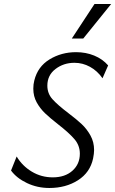

<svg xmlns="http://www.w3.org/2000/svg" viewBox="-20 -927 574 957"><path d="M35 -77 63 -147Q91 -100 138.5 -71.5Q186 -43 243 -43Q304 -43 341 -76Q378 -109 378 -161Q378 -202 351 -233.5Q324 -265 270 -307Q229 -339 204.5 -362.5Q180 -386 163 -416.5Q146 -447 146 -485Q146 -507 151 -526Q168 -595 227 -631Q286 -667 359 -667Q408 -667 449.5 -650Q491 -633 519 -601L491 -537Q465 -574 428.5 -594Q392 -614 351 -614Q297 -614 256.5 -583Q216 -552 216 -500Q216 -461 241.5 -432.5Q267 -404 321 -363Q362 -332 387.5 -308Q413 -284 431 -251.5Q449 -219 449 -179Q449 -162 444 -137Q429 -67 368.5 -28.5Q308 10 226 10Q166 10 114.5 -14.5Q63 -39 35 -77ZM451 -907H534L395 -735H338Z"/></svg>

Font: LXGW Bright GB
Style: Italic
Weight: 400
Italic angle: -12°
Designer: Christian Thalmann (Catharsis Fonts)
Foundry: LXGW / Christian Thalmann (Catharsis Fonts) / Fontworks Inc.
Version: Version 5.510